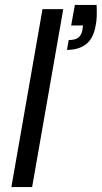

<svg xmlns="http://www.w3.org/2000/svg" viewBox="-20 -757 412 777"><path d="M26 0 152 -720H236L110 0ZM251 -555 258 -595Q284 -595 296.5 -604.5Q309 -614 313 -633L316 -654H268L283 -737H371Q372 -711 371.5 -692Q371 -673 367 -653Q358 -601 328 -578Q298 -555 251 -555Z"/></svg>

Font: DM Sans 9pt
Style: Italic
Weight: 400
Italic angle: -10°
Designer: Colophon Foundry, Jonny Pinhorn
Foundry: Colophon Foundry
Version: Version 4.004